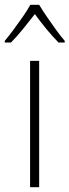

<svg xmlns="http://www.w3.org/2000/svg" viewBox="-44 -784 291 804"><path d="M120 0H82V-529H120ZM120 -764Q133 -742 152.5 -713.5Q172 -685 192 -657.5Q212 -630 227 -613V-606H201Q176 -631 149.5 -663.5Q123 -696 102 -725Q80 -697 53.5 -664Q27 -631 2 -606H-24V-613Q-8 -632 12.5 -659.5Q33 -687 52 -714.5Q71 -742 83 -764Z"/></svg>

Font: Noto Sans Georgian SemiCondensed ExtraLight
Style: Regular
Weight: 200
Width: 4
Designer: Monotype Design Team, Akaki Razmadze
Foundry: Google LLC
Version: Version 2.005; ttfautohint (v1.8.4.7-5d5b)